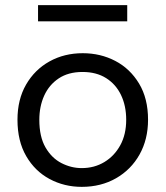

<svg xmlns="http://www.w3.org/2000/svg" viewBox="-20 -715 644 747"><path d="M298 12Q230 12 173 -18.5Q116 -49 82 -107.5Q48 -166 48 -249Q48 -328 81.5 -386Q115 -444 172.5 -476Q230 -508 302 -508Q371 -508 428.5 -478Q486 -448 521 -390Q556 -332 556 -249Q556 -173 523 -114Q490 -55 431.5 -21.5Q373 12 298 12ZM298 -61Q347 -61 386 -84.5Q425 -108 448 -150Q471 -192 471 -249Q471 -303 451 -345Q431 -387 393 -411Q355 -435 301 -435Q246 -435 208.5 -410Q171 -385 152 -343Q133 -301 133 -249Q133 -183 157 -141.5Q181 -100 219 -80.5Q257 -61 298 -61ZM128 -632V-695H475V-632Z"/></svg>

Font: Rethink Sans
Style: Regular
Weight: 400
Designer: The Rethink Sans project authors (Hans Thiessen). DM Sans designed by Colophon Foundry.
Foundry: Rethink Communications LLC
Version: Version 1.001